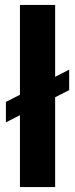

<svg xmlns="http://www.w3.org/2000/svg" viewBox="-20 -760 306 780"><path d="M204 -740V0H61V-740ZM261 -477V-394L4 -263V-346Z"/></svg>

Font: Pathway Extreme Condensed
Style: Bold
Weight: 700
Width: 3
Version: Version 1.001;gftools[0.9.26]